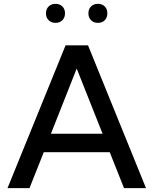

<svg xmlns="http://www.w3.org/2000/svg" viewBox="-20 -965 788 985"><path d="M131.3 0H18.6L316.4 -732.4H431.6L729 0H616.2L543 -184.1H204.6ZM241.2 -278.8H506.3L373.5 -613.3ZM482.4 -847.7Q460.4 -847.7 447 -861.3Q433.6 -875 433.6 -896.5Q433.6 -918.5 447 -931.9Q460.4 -945.3 482.4 -945.3Q504.4 -945.3 517.6 -931.9Q530.8 -918.5 530.8 -896.5Q530.8 -875 517.6 -861.3Q504.4 -847.7 482.4 -847.7ZM264.6 -847.7Q243.2 -847.7 229.5 -861.3Q215.8 -875 215.8 -896.5Q215.8 -918.5 229.5 -931.9Q243.2 -945.3 264.6 -945.3Q286.6 -945.3 300 -931.9Q313.5 -918.5 313.5 -896.5Q313.5 -875 300 -861.3Q286.6 -847.7 264.6 -847.7Z"/></svg>

Font: Kumbh Sans Medium
Style: Regular
Weight: 500
Version: Version 1.005